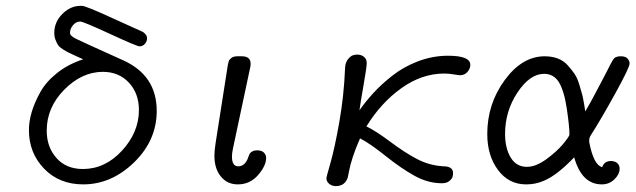

<svg xmlns="http://www.w3.org/2000/svg" viewBox="-20 -628 2178 658"><path d="M79.1 -182.1Q79.1 -211.9 88.6 -243.9Q98.1 -275.9 117.7 -311.5Q137.2 -347.2 175.5 -377.7Q213.9 -408.2 265.1 -424.8Q258.3 -427.7 239.7 -436.3Q221.2 -444.8 214.6 -448Q208 -451.2 195.6 -459Q183.1 -466.8 179 -473.4Q174.8 -480 170.4 -491Q166 -502 166 -515.1Q166 -552.2 193.6 -580.1Q221.2 -607.9 255.9 -607.9H261.2Q273.4 -607.9 360.8 -567.9Q417 -542 458 -523.9Q459 -523.9 461.4 -522.5Q463.9 -521 465.3 -520.5Q466.8 -520 469.5 -518.6Q472.2 -517.1 473.1 -516.1Q474.1 -515.1 476.1 -513.2Q478 -511.2 479.5 -509.5Q481 -507.8 481.9 -505.9Q482.9 -503.9 483.4 -501.5Q483.9 -499 483.9 -496.1Q483.9 -486.3 476.6 -477.8Q469.2 -469.2 458 -469.2Q449.2 -469.2 357.2 -511.7Q265.1 -554.2 254.9 -554.2Q240.7 -554.2 230.5 -542Q220.2 -529.8 220.2 -517.1V-512.2Q222.2 -504.4 240.5 -495.1Q258.8 -485.8 400.9 -421.9Q517.1 -370.1 517.1 -248Q517.1 -147 439.5 -71.5Q361.8 3.9 265.1 3.9Q183.1 3.9 131.1 -50Q79.1 -104 79.1 -182.1ZM140.1 -180.2Q140.1 -124 173.6 -86.4Q207 -48.8 264.2 -48.8Q340.3 -48.8 398.2 -111.8Q456.1 -174.8 456.1 -251Q456.1 -308.1 421.6 -345Q387.2 -381.8 332 -381.8H331.1Q259.3 -380.9 199.7 -320.1Q140.1 -259.3 140.1 -180.2Z M714.8 -94.2Q714.8 -111.3 718.8 -137.2L760.7 -404.8Q762.7 -413.6 763.9 -418.2Q765.1 -422.9 772.5 -429Q779.8 -435.1 793 -435.1H809.1Q838.9 -435.1 838.9 -409.2Q838.9 -403.3 837.9 -398.9L778.8 -121.1Q774.9 -103 774.9 -91.8Q774.9 -57.6 796.9 -58.1Q816.9 -58.1 828.1 -82Q829.1 -84 831.5 -91.1Q834 -98.1 835.9 -101.6Q837.9 -105 844.5 -108.9Q851.1 -112.8 859.9 -112.8H860.8Q877 -112.8 884.5 -105Q892.1 -97.2 892.1 -86.9Q892.1 -60.1 864.5 -28.1Q836.9 3.9 794.9 3.9Q758.8 3.9 736.8 -23.2Q714.8 -50.3 714.8 -94.2Z M1098.6 -18.1Q1098.6 -21 1112.8 -70.6Q1127 -120.1 1142.8 -209.5Q1158.7 -298.8 1162.6 -395Q1163.6 -414.1 1172.6 -425Q1181.6 -436 1189.2 -438.5Q1196.8 -440.9 1204.6 -440.9Q1217.8 -440.9 1227.3 -433.3Q1236.8 -425.8 1236.8 -411.9Q1236.8 -397.9 1225.8 -335.4Q1214.8 -272.9 1211.9 -250Q1231.9 -278.8 1258.8 -308.3Q1285.6 -337.9 1324.2 -368.4Q1362.8 -398.9 1412.8 -418Q1462.9 -437 1515.6 -437Q1591.8 -437 1591.8 -405.8Q1591.8 -392.6 1581.8 -381.3Q1571.8 -370.1 1556.6 -370.1Q1552.7 -370.1 1535.2 -373Q1517.6 -376 1502.9 -376Q1425.8 -376 1355.7 -325.9Q1285.6 -275.9 1235.8 -194.8Q1269 -178.7 1317.4 -142.3Q1365.7 -106 1408.2 -83.5Q1450.7 -61 1499 -58.1Q1533.2 -58.1 1532.7 -34.2Q1532.7 -28.3 1530.8 -21.7Q1528.8 -15.1 1519.8 -7.6Q1510.7 0 1494.6 0Q1446.8 0 1400.9 -25.4Q1355 -50.8 1301.5 -93.5Q1248 -136.2 1213.9 -153.8Q1198.7 -119.6 1189.2 -90.3Q1179.7 -61 1176.3 -42Q1172.9 -22.9 1171.9 -20Q1162.1 9.8 1130.9 9.8Q1117.7 9.8 1108.2 2Q1098.6 -5.9 1098.6 -18.1Z M1649.9 -168.9Q1649.9 -272 1709.7 -353.5Q1769.5 -435.1 1846.7 -435.1Q1871.6 -435.1 1891.6 -427.5Q1911.6 -419.9 1925.8 -404.1Q1939.9 -388.2 1949.2 -374.5Q1958.5 -360.8 1965.6 -337.4Q1972.7 -314 1975.6 -302.5Q1978.5 -291 1982.2 -269Q1985.8 -247.1 1985.8 -246.1Q2003.9 -276.9 2018.8 -305.4Q2033.7 -334 2043.2 -351.6Q2052.7 -369.1 2060.3 -384.5Q2067.9 -399.9 2072.3 -408Q2076.7 -416 2080.6 -422.6Q2084.5 -429.2 2088.6 -431.2Q2092.8 -433.1 2096.7 -434.1Q2100.6 -435.1 2107.9 -435.1Q2124 -435.1 2130.9 -427Q2137.7 -418.9 2137.7 -410.2Q2137.7 -397 2089.6 -309.6Q2041.5 -222.2 2003.9 -163.1Q1998 -154.3 1999.5 -140.1Q2014.6 -62 2043.9 -55.2Q2050.8 -76.2 2073.7 -76.2Q2086.9 -76.2 2095.2 -69.1Q2103.5 -62 2103.5 -49.8Q2103.5 -30.8 2085.7 -13.4Q2067.9 3.9 2042.5 3.9Q1973.6 3.9 1947.8 -88.9Q1889.6 -27.8 1844.7 -8.8Q1814 4.4 1782.7 3.9Q1723.6 3.9 1686.8 -45.4Q1649.9 -94.7 1649.9 -168.9ZM1710.9 -168.9Q1710.9 -120.1 1730.2 -88.1Q1749.5 -56.2 1785.6 -56.2Q1816.4 -56.2 1852.5 -82.5Q1888.7 -108.9 1910.2 -135Q1931.6 -161.1 1931.6 -167Q1931.6 -193.8 1922.6 -254.9Q1913.6 -315.9 1895.5 -346.2Q1877.4 -375 1844.7 -375Q1795.9 -375 1753.4 -311Q1710.9 -247.1 1710.9 -168.9Z"/></svg>

Font: CMU Typewriter Text
Style: LightOblique
Weight: 200
Italic angle: -9.46001°
Version: Version 0.7.0